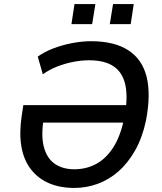

<svg xmlns="http://www.w3.org/2000/svg" viewBox="-20 -917 797 946"><path d="M347 9Q276 9 222 -14Q168 -37 132.5 -82.5Q97 -128 85.5 -194.5Q74 -261 87 -347L95 -399H645L633 -313H163L197 -343Q181 -253 195.5 -195.5Q210 -138 249 -110.5Q288 -83 346 -83Q404 -83 452.5 -108.5Q501 -134 537 -189Q573 -244 592 -334Q611 -430 598.5 -494Q586 -558 541.5 -589Q497 -620 419 -620Q381 -620 340.5 -612Q300 -604 262.5 -589.5Q225 -575 191 -551L166 -638Q199 -662 244 -679Q289 -696 337.5 -705Q386 -714 428 -714Q543 -714 612 -669.5Q681 -625 702.5 -538Q724 -451 699 -322Q681 -238 645.5 -175.5Q610 -113 563 -72Q516 -31 460.5 -11Q405 9 347 9ZM521 -798 537 -897H639L624 -798ZM332 -798 347 -897H450L434 -798Z"/></svg>

Font: Nunito Sans 7pt SemiCondensed SemiBold
Style: Italic
Weight: 600
Width: 4
Italic angle: -9°
Designer: Vernon Adams
Foundry: Vernon Adams
Version: Version 3.101;gftools[0.9.27]